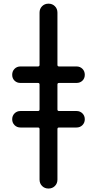

<svg xmlns="http://www.w3.org/2000/svg" viewBox="-20 -830 540 1069"><path d="M191.4 -211.9Q200.2 -211.9 200.2 -220.7V-359.4Q200.2 -368.2 191.4 -368.2H93.8Q74.2 -368.2 61 -380.9Q47.9 -393.6 47.9 -413.6Q47.9 -433.6 61 -446.8Q74.2 -460 93.8 -460H191.4Q200.2 -460 200.2 -468.8V-759.8Q200.2 -781.2 214.4 -795.4Q228.5 -809.6 250 -809.6Q271.5 -809.6 285.6 -795.4Q299.8 -781.2 299.8 -759.8V-468.8Q299.8 -460 308.6 -460H406.2Q425.8 -460 439 -446.8Q452.1 -433.6 452.1 -413.6Q452.1 -393.6 439 -380.9Q425.8 -368.2 406.2 -368.2H308.6Q299.8 -368.2 299.8 -359.4V-220.7Q299.8 -211.9 308.6 -211.9H406.2Q425.8 -211.9 439 -198.7Q452.1 -185.5 452.1 -166Q452.1 -146.5 439 -133.3Q425.8 -120.1 406.2 -120.1H308.6Q299.8 -120.1 299.8 -111.3V169.9Q299.8 191.4 285.6 205.6Q271.5 219.7 250 219.7Q228.5 219.7 214.4 205.6Q200.2 191.4 200.2 169.9V-111.3Q200.2 -120.1 191.4 -120.1H93.8Q74.2 -120.1 61 -133.3Q47.9 -146.5 47.9 -166Q47.9 -185.5 61 -198.7Q74.2 -211.9 93.8 -211.9Z"/></svg>

Font: Rounded Mgen+ 1m medium
Style: Regular
Weight: 500
Designer: [Source Han Sans]
Ryoko NISHIZUKA  (kana & ideographs); Paul D. Hunt (Latin, Greek & Cyrillic); Wenlong ZHANG  (bopomofo
Version: Version 1.059.20150602